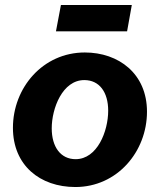

<svg xmlns="http://www.w3.org/2000/svg" viewBox="-20 -741 643 772"><path d="M283 11C451 11 571 -131 571 -292C571 -445 457 -530 321 -530C152 -530 32 -388 32 -227C32 -76 141 11 283 11ZM284 -101C224 -101 188 -150 188 -225C188 -305 231 -419 319 -419C380 -419 415 -370 415 -296C415 -213 371 -101 284 -101ZM205 -615H491L510 -721H225Z"/></svg>

Font: Fixel Text 20240404
Style: Bold Italic
Weight: 700
Width: 4
Italic angle: -10°
Designer: AlfaBravo + MacPaw
Foundry: Kyrylo Tkachov, Marchela Mozhyna, Serhii Makarenko, Maria Weinstein, Zakhar Kryvoshyya
Version: Version 1.211;Glyphs 3.2 (3225)